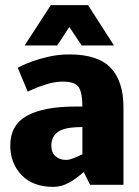

<svg xmlns="http://www.w3.org/2000/svg" viewBox="-20 -720 543 748"><path d="M180 -153Q180 -126 196 -111.5Q212 -97 238 -97Q249 -97 266 -103.5Q283 -110 301 -119V-225Q231 -225 205.5 -206Q180 -187 180 -153ZM188 8Q108 8 64 -38Q20 -84 20 -153Q20 -233 85 -269Q150 -305 276 -305H301Q301 -359 286.5 -380.5Q272 -402 225 -402Q194 -402 162 -392Q130 -382 109 -372.5Q88 -363 88 -363L49 -456Q49 -456 65 -464Q81 -472 109 -482Q137 -492 173.5 -500Q210 -508 250 -508Q362 -508 411.5 -455.5Q461 -403 461 -302V0H331L306 -50Q280 -26 250 -9Q220 8 188 8ZM76 -543 178 -700H323L424 -543H298L250 -615L203 -543Z"/></svg>

Font: Epunda Sans ExtraBold
Style: Regular
Weight: 800
Designer: Simon Atzbach
Foundry: typofactur
Version: Version 2.204; ttfautohint (v1.8.4.7-5d5b)